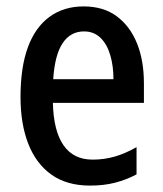

<svg xmlns="http://www.w3.org/2000/svg" viewBox="-20 -569 510 599"><path d="M241 -549Q303 -549 344.5 -518Q386 -487 407.5 -433.5Q429 -380 429 -309V-248H145Q147 -161 178 -116Q209 -71 269 -71Q305 -71 338 -80.5Q371 -90 406 -110V-25Q374 -8 339 1Q304 10 261 10Q188 10 140 -24.5Q92 -59 68 -121Q44 -183 44 -266Q44 -359 67 -421.5Q90 -484 134.5 -516.5Q179 -549 241 -549ZM242 -471Q200 -471 175.5 -434.5Q151 -398 146 -322H334Q334 -363 324 -397Q314 -431 293.5 -451Q273 -471 242 -471Z"/></svg>

Font: Noto Sans Bengali Condensed Medium
Style: Regular
Weight: 500
Width: 3
Designer: Jelle Bosma - Monotype Design Team
Foundry: Monotype Imaging Inc.
Version: Version 2.003